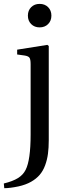

<svg xmlns="http://www.w3.org/2000/svg" viewBox="-53 -735 353 997"><path d="M108.9 -609.9Q91.8 -627 91.8 -653.8Q91.8 -680.7 108.9 -697.8Q126 -714.8 152.8 -714.8Q179.7 -714.8 196.8 -697.8Q213.9 -680.7 213.9 -653.8Q213.9 -627 196.8 -609.9Q179.7 -592.8 152.8 -592.8Q126 -592.8 108.9 -609.9ZM-33.2 217.8Q13.2 206.5 40 189.9Q66.9 173.3 80.1 147Q106 96.2 106 -36.1V-401.9Q106 -427.2 99.9 -435.5Q93.8 -443.8 74.2 -446.8L36.1 -452.1V-477.1L192.9 -502L200.2 -496.1V-6.8Q200.2 32.7 196 63.7Q191.9 94.7 181.4 123.3Q170.9 151.9 153.3 172.6Q135.7 193.4 108.2 209Q80.6 224.6 43 232.9Q-1 242.2 -30.8 242.2Z"/></svg>

Font: Heuristica
Style: Regular
Weight: 400
Version: Version 1.0.2